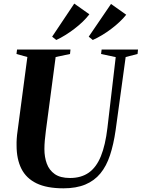

<svg xmlns="http://www.w3.org/2000/svg" viewBox="-20 -1012 769 1042"><path d="M662 -702.5 607.5 -305.5Q596.5 -228.5 577 -169.5Q557.5 -110.5 524.8 -70.8Q492 -31 442.8 -10.5Q393.5 10 324.5 10Q234 10 178 -17.2Q122 -44.5 96 -96.5Q70 -148.5 70 -222Q69.5 -240 70.8 -259.2Q72 -278.5 75 -298.5L128.5 -702.5L69.5 -719L72.5 -743H362.5L360 -719L282 -702.5L229 -302.5Q225.5 -275.5 223.2 -250.2Q221 -225 221 -203Q221 -159.5 234 -124Q247 -88.5 277.2 -67.2Q307.5 -46 360 -46Q420.5 -46 461.8 -75Q503 -104 527.5 -164.2Q552 -224.5 563 -318L608 -702L528.5 -719L531.5 -743H729L726.5 -719ZM263 -813 383 -992.5 465 -934.5Q450 -914.5 429.2 -894.5Q408.5 -874.5 384.2 -856Q360 -837.5 334.8 -821.8Q309.5 -806 285.5 -795ZM461.5 -813 582.5 -990.5 665 -932Q649.5 -912.5 628.5 -892.8Q607.5 -873 583.2 -854.8Q559 -836.5 533.5 -821.2Q508 -806 483.5 -795Z"/></svg>

Font: Merriweather 120pt
Style: Bold Italic
Weight: 700
Italic angle: -7.8°
Version: Version 2.101